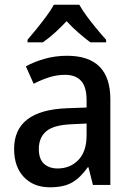

<svg xmlns="http://www.w3.org/2000/svg" viewBox="-20 -786 562 816"><path d="M265 -549Q449 -549 449 -364V0H375L356 -75H353Q322 -31 286.5 -10.5Q251 10 192 10Q123 10 81.5 -33.5Q40 -77 40 -153Q40 -318 266 -326L348 -329V-360Q348 -417 324.5 -442.5Q301 -468 257 -468Q222 -468 189 -457.5Q156 -447 123 -430L90 -504Q126 -524 171 -536.5Q216 -549 265 -549ZM285 -258Q208 -255 176.5 -228Q145 -201 145 -153Q145 -110 167 -90Q189 -70 225 -70Q278 -70 313 -106Q348 -142 348 -211V-261ZM317 -766Q329 -744 349 -717Q369 -690 390.5 -664Q412 -638 431 -617V-606H364Q341 -623 314.5 -646Q288 -669 263 -696Q211 -640 162 -606H97V-617Q115 -638 136.5 -664.5Q158 -691 177.5 -717.5Q197 -744 209 -766Z"/></svg>

Font: Noto Sans Sinhala SemiCondensed Medium
Style: Regular
Weight: 500
Width: 4
Designer: Jelle Bosma - Monotype Design Team
Foundry: Monotype Imaging Inc.
Version: Version 2.006; ttfautohint (v1.8.4.7-5d5b)